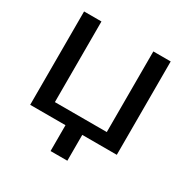

<svg xmlns="http://www.w3.org/2000/svg" viewBox="-145 -606 835 862"><g transform="rotate(30 272.0 -175.0)"><path d="M407 -484H497V0H318V134H231V0H48V-484H138V-66H407Z"/></g></svg>

Font: Gamestation Display
Style: Regular
Weight: 400
Designer: Jonas Hecksher
Foundry: Jonas Hecksher, Playtypeª, e-types AS
Version: Version 1.003